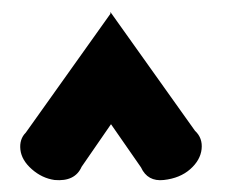

<svg xmlns="http://www.w3.org/2000/svg" viewBox="-20 -586 400 320"><path d="M164 -566 305 -368Q318 -356 316 -337.5Q314 -319 297 -304Q280 -289 253 -286Q226 -283 215 -307L165 -379L116 -308Q105 -283 71 -286Q50 -289 33 -304Q16 -319 14 -336.5Q12 -354 23 -365L164 -563Z"/></svg>

Font: SOV_ThonBuri
Style: Book
Weight: 400
Version: Version 1.00